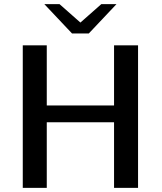

<svg xmlns="http://www.w3.org/2000/svg" viewBox="-20 -916 791 936"><path d="M196 -896H270L372 -806L474 -896H548L413 -753H331ZM91 0V-695H208V-402H536V-695H653V0H536V-320H208V0Z"/></svg>

Font: Coval
Style: Medium
Weight: 500
Foundry: Context Ltd
Version: Version 001.000